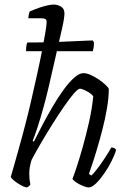

<svg xmlns="http://www.w3.org/2000/svg" viewBox="-20 -820 561 840"><path d="M94 -596Q94 -614 96 -622.5Q98 -631 99 -634Q126 -634 160.5 -634.5Q195 -635 231.5 -636.5Q268 -638 300.5 -639.5Q333 -641 356 -642Q379 -643 386 -643L391 -634Q391 -621 389.5 -611.5Q388 -602 386 -596ZM98 0Q92 0 81 -5Q70 -10 58.5 -17.5Q47 -25 38 -33Q29 -41 27 -46Q33 -65 41 -94Q49 -123 58.5 -156.5Q68 -190 77 -223Q86 -256 93 -284Q106 -334 118.5 -389Q131 -444 143 -498Q155 -552 164 -598.5Q173 -645 178.5 -678Q184 -711 184 -724Q184 -733 178.5 -736.5Q173 -740 163 -740H104Q104 -746 106 -756Q108 -766 110 -770Q133 -780 152.5 -786.5Q172 -793 188 -796.5Q204 -800 215 -800Q232 -800 247 -791Q262 -782 262 -761Q262 -753 259.5 -736Q257 -719 251 -693L194 -444Q183 -396 169.5 -347.5Q156 -299 143.5 -261Q131 -223 123 -204L128 -200Q145 -234 166 -274Q187 -314 210.5 -354Q234 -394 258 -427Q282 -460 304.5 -480Q327 -500 345 -500Q359 -500 377 -492Q395 -484 412.5 -472Q430 -460 442 -448.5Q454 -437 456 -431Q456 -393 448 -346Q440 -299 427.5 -251Q415 -203 402.5 -161.5Q390 -120 380.5 -92.5Q371 -65 369 -59L380 -52Q389 -60 405.5 -81.5Q422 -103 439 -129Q456 -155 467 -175Q474 -175 480 -172Q486 -169 488 -164Q482 -143 468 -115Q454 -87 436 -61Q418 -35 400 -17.5Q382 0 368 0Q359 0 343 -6.5Q327 -13 313.5 -22Q300 -31 297 -38Q302 -49 314.5 -86.5Q327 -124 342 -177Q357 -230 370 -288Q383 -346 388 -399Q380 -409 368.5 -416Q357 -423 346 -427.5Q335 -432 330 -432Q321 -432 301.5 -409Q282 -386 257 -349.5Q232 -313 205.5 -270.5Q179 -228 156 -188.5Q133 -149 118 -120Q113 -104 110.5 -89.5Q108 -75 108 -60Q108 -51 109 -39.5Q110 -28 113 -13Q112 -11 109 -7.5Q106 -4 98 0Z"/></svg>

Font: Texturina 12pt Thin
Style: Italic
Weight: 250
Italic angle: -11°
Designer: Guillermo Torres Carreño
Foundry: Omnibus-Type
Version: Version 1.002